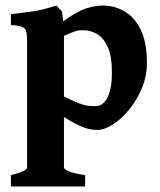

<svg xmlns="http://www.w3.org/2000/svg" viewBox="-20 -451 570 686"><path d="M327.6 13.2Q302.2 13.2 277.3 3.7Q252.4 -5.9 208.5 -32.7V147Q208.5 153.8 225.3 160.9Q242.2 168 284.2 174.8V215.3H19V174.8Q76.7 160.6 76.7 147V-302.7Q76.7 -325.2 74.2 -337.2Q71.8 -349.1 59.8 -354.5Q47.9 -359.9 19 -361.3V-400.4Q61.5 -405.3 87.6 -408.9Q113.8 -412.6 134.5 -417.7Q155.3 -422.9 181.2 -431.2L201.7 -409.7L205.6 -375Q258.8 -412.6 290.5 -421.9Q322.3 -431.2 347.7 -431.2Q388.7 -431.2 424.6 -410.6Q460.4 -390.1 482.7 -345Q504.9 -299.8 504.9 -226.1Q504.9 -178.7 486.8 -135.7Q468.8 -92.8 441.2 -59.1Q413.6 -25.4 383.1 -6.1Q352.5 13.2 327.6 13.2ZM279.8 -342.8Q269 -342.8 263.2 -342.5Q257.3 -342.3 246.1 -338.4Q234.9 -334.5 208.5 -322.8V-106.4Q243.7 -88.9 263.2 -81.5Q282.7 -74.2 295.4 -73Q308.1 -71.8 321.8 -71.8Q348.6 -71.8 364.3 -103.3Q379.9 -134.8 379.9 -190.9Q379.9 -251.5 364.5 -284.2Q349.1 -316.9 326.2 -329.8Q303.2 -342.8 279.8 -342.8Z"/></svg>

Font: Dai Banna SIL
Style: Bold
Weight: 700
Designer: Victor Gaultney
Foundry: SIL International
Version: Version 4.000